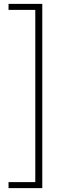

<svg xmlns="http://www.w3.org/2000/svg" viewBox="-20 -802 347 990"><path d="M24 168V137H162V-751H24V-782H198V168Z"/></svg>

Font: Noto Sans SC Thin ExtraLight
Style: Regular
Weight: 250
Version: Version 2.004-H2;hotconv 1.0.118;makeotfexe 2.5.65603